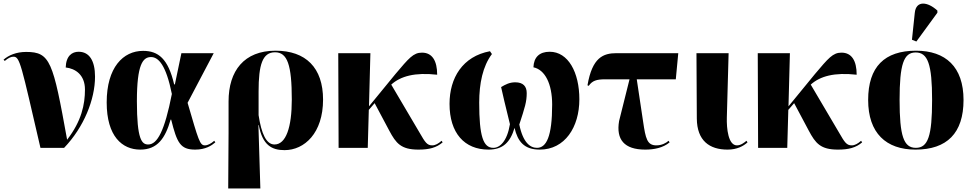

<svg xmlns="http://www.w3.org/2000/svg" viewBox="-23 -837 5519 1087"><path d="M206 0H340C452 -117 515 -274 515 -403C515 -493 483 -544 422 -544C385 -544 351 -521 349 -455C403 -449 458 -414 458 -330C458 -246 439 -152 357 -46C277 -489 262 -543 125 -543C69 -543 25 -524 -3 -499L4 -492C25 -510 40 -516 53 -516C90 -516 96 -474 206 0Z M771 10C869 10 913 -55 943 -160H946C979 -28 998 10 1082 10C1141 10 1175 -13 1196 -31L1190 -40C1172 -24 1153 -14 1137 -14C1108 -14 1101 -43 1039 -255L1187 -536H1004L967 -359H963C929 -505 873 -549 787 -549C674 -549 581 -455 581 -257C581 -65 669 10 771 10ZM816 -19C780 -19 752 -46 752 -264C752 -473 786 -514 832 -514C874 -514 917 -469 950 -305C909 -96 868 -19 816 -19Z M1269 230H1451L1440 -129H1442C1463 -14 1517 13 1588 13C1701 13 1806 -84 1806 -273C1806 -454 1708 -550 1537 -550C1359 -550 1271 -436 1271 -263V-84ZM1531 -19C1485 -19 1457 -79 1441 -185V-319C1441 -471 1463 -541 1534 -541C1604 -541 1629 -470 1629 -273C1629 -116 1596 -19 1531 -19Z M1894 0H2059L2065 -215L2098 -253L2181 -97C2219 -26 2247 10 2346 10C2407 10 2448 -1 2483 -31L2477 -40C2459 -24 2442 -14 2424 -14C2395 -14 2384 -31 2353 -85L2192 -358C2245 -406 2326 -428 2452 -414C2452 -493 2424 -539 2366 -539C2317 -539 2292 -508 2215 -417L2066 -235L2074 -536H1892Z M2743 10C2825 10 2866 -32 2890 -113C2908 -36 2944 10 3033 10C3175 10 3257 -117 3257 -275C3257 -427 3194 -544 3089 -544C3031 -544 2999 -513 2997 -456C3063 -442 3103 -362 3103 -245C3103 -63 3070 0 3017 0C2979 0 2938 -29 2917 -132C2949 -230 2959 -261 2959 -310C2959 -348 2939 -371 2894 -371C2862 -371 2839 -359 2814 -344C2823 -301 2837 -245 2864 -134C2848 -37 2807 0 2770 0C2713 0 2690 -65 2690 -256C2690 -364 2710 -462 2762 -531L2751 -547C2596 -518 2522 -396 2522 -249C2522 -84 2606 10 2743 10Z M3630 10C3680 10 3731 0 3768 -31L3762 -40C3748 -27 3723 -14 3693 -14C3641 -14 3632 -52 3618 -148L3582 -388H3803L3817 -536H3468C3392 -536 3330 -512 3303 -354L3310 -351C3330 -380 3354 -388 3403 -388H3541L3482 -152C3464 -47 3511 10 3630 10Z M4096 10C4150 10 4186 -10 4209 -31L4203 -40C4190 -29 4171 -14 4149 -14C4100 -14 4090 -109 4092 -173L4102 -536H3920L3922 -166C3923 -40 3994 10 4096 10Z M4269 0H4434L4440 -215L4473 -253L4556 -97C4594 -26 4622 10 4721 10C4782 10 4823 -1 4858 -31L4852 -40C4834 -24 4817 -14 4799 -14C4770 -14 4759 -31 4728 -85L4567 -358C4620 -406 4701 -428 4827 -414C4827 -493 4799 -539 4741 -539C4692 -539 4667 -508 4590 -417L4441 -235L4449 -536H4267Z M5165 -602 5284 -765V-777C5229 -828 5163 -836 5156 -764L5140 -612ZM5160 10C5338 10 5432 -83 5432 -271C5432 -459 5330 -550 5163 -550C4985 -550 4892 -459 4892 -271C4892 -83 4994 10 5160 10ZM5162 0C5093 0 5070 -67 5070 -271C5070 -473 5093 -540 5161 -540C5230 -540 5254 -473 5254 -271C5254 -67 5231 0 5162 0Z"/></svg>

Font: Noto Serif Display ExtraBold
Style: Regular
Weight: 800
Designer: Monotype Design Team
Foundry: Monotype Imaging Inc.
Version: Version 2.009